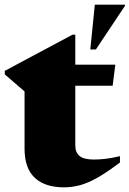

<svg xmlns="http://www.w3.org/2000/svg" viewBox="-22 -790 556 825"><path d="M301.5 -165.5Q301.5 -134.5 320.2 -119.5Q339 -104.5 381 -104.5Q404.5 -104.5 431 -107.5Q457.5 -110.5 493.5 -119V-92Q437.5 -49.5 396.2 -26.2Q355 -3 321 6Q287 15 253 15Q171.5 15 127.5 -26Q83.5 -67 83.5 -151.5V-397L-1.5 -470.5V-485.5L289.5 -641H301.5V-512H473.5L462 -421.5H301.5ZM366 -577.5 385.5 -770H515V-765L390 -577.5Z"/></svg>

Font: Newsreader Display ExtraBold
Style: Regular
Weight: 800
Designer: Hugues Gentile
Foundry: Production Type
Version: Version 1.001